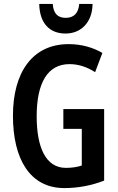

<svg xmlns="http://www.w3.org/2000/svg" viewBox="-20 -949 603 979"><path d="M452 -929H384C380 -880 355 -858 315 -858C274 -858 252 -881 249 -929H180C182 -829 234 -778 314 -778C394 -778 451 -836 452 -929ZM303 -393V-292H397V-105C373 -97 346 -93 316 -93C212 -93 167 -200 167 -356C167 -528 224 -622 334 -622C380 -622 423 -608 465 -581L502 -679C454 -707 396 -724 330 -724C144 -724 46 -578 46 -359C46 -139 132 10 308 10C378 10 446 -3 511 -28V-393Z"/></svg>

Font: Noto Sans Armenian ExtraCondensed SemiBold
Style: Regular
Weight: 600
Width: 2
Designer: Monotype Design Team
Foundry: Monotype Imaging Inc.
Version: Version 2.008